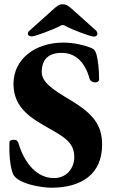

<svg xmlns="http://www.w3.org/2000/svg" viewBox="-20 -863 534 897"><path d="M129 -693C144 -693 230 -725 261 -742C266 -745 269 -746 273 -746C277 -746 281 -745 285 -742C318 -724 402 -692 419 -692C429 -692 435 -698 435 -705C435 -710 433 -716 428 -721L324 -814C301 -835 292 -843 273 -843C255 -843 246 -835 223 -814L118 -720C113 -716 110 -710 110 -705C110 -698 117 -693 129 -693ZM219 14C362 14 457 -50 457 -187C457 -278 417 -330 310 -395C228 -443 175 -479 175 -526C175 -586 207 -616 268 -616C332 -616 377 -574 399 -494C402 -484 413 -478 425 -478C436 -478 443 -484 443 -491C443 -539 438 -580 431 -608C425 -628 420 -633 404 -640C377 -651 327 -664 276 -664C144 -664 43 -587 43 -471C43 -356 130 -308 213 -261C290 -218 327 -192 327 -128C327 -82 295 -31 232 -31C154 -31 94 -98 65 -198C60 -207 56 -210 44 -210C33 -210 24 -206 24 -197C22 -144 27 -88 40 -52C59 -4 175 14 219 14Z"/></svg>

Font: EB Garamond
Style: Bold
Weight: 700
Designer: Georg Duffner and Octavio Pardo
Foundry: Georg Duffner
Version: Version 1.000;PS 001.000;hotconv 1.0.88;makeotf.lib2.5.64775